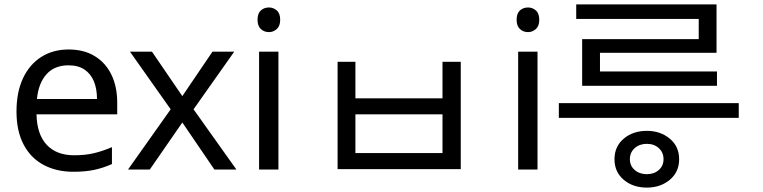

<svg xmlns="http://www.w3.org/2000/svg" viewBox="-20 -771 3469 873"><path d="M292 -546Q361 -546 410.5 -516Q460 -486 486.5 -431.5Q513 -377 513 -304V-251H146Q148 -160 192.5 -112.5Q237 -65 317 -65Q368 -65 407.5 -74.5Q447 -84 489 -102V-25Q448 -7 408 1.5Q368 10 313 10Q237 10 178.5 -21Q120 -52 87.5 -113.5Q55 -175 55 -264Q55 -352 84.5 -415Q114 -478 167.5 -512Q221 -546 292 -546ZM291 -474Q228 -474 191.5 -433.5Q155 -393 148 -321H421Q421 -367 407 -401Q393 -435 364.5 -454.5Q336 -474 291 -474Z M756 -274 571 -536H671L809 -334L946 -536H1045L860 -274L1055 0H955L809 -214L661 0H562Z M1246 -536V0H1158V-536ZM1203 -737Q1223 -737 1238.5 -723.5Q1254 -710 1254 -681Q1254 -653 1238.5 -639Q1223 -625 1203 -625Q1181 -625 1166 -639Q1151 -653 1151 -681Q1151 -710 1166 -723.5Q1181 -737 1203 -737Z M1515 -490H1596V-324H1992V-490H2075V-2H1515ZM1596 -251V-75H1992V-251Z M2424 -536V0H2336V-536ZM2381 -737Q2401 -737 2416.5 -723.5Q2432 -710 2432 -681Q2432 -653 2416.5 -639Q2401 -625 2381 -625Q2359 -625 2344 -639Q2329 -653 2329 -681Q2329 -710 2344 -723.5Q2359 -737 2381 -737Z M2921 82Q2858 82 2816 46.5Q2774 11 2774 -47Q2774 -105 2816 -140.5Q2858 -176 2921 -176Q2983 -176 3025.5 -140.5Q3068 -105 3068 -47Q3068 11 3025.5 46.5Q2983 82 2921 82ZM2921 21Q2954 21 2975.5 2Q2997 -17 2997 -47Q2997 -78 2975.5 -97.5Q2954 -117 2921 -117Q2888 -117 2866 -97.5Q2844 -78 2844 -47Q2844 -17 2866 2Q2888 21 2921 21ZM3339 -235H2521V-302H3339ZM3240 -381H2627V-593H3157V-707H3238V-531H2708V-446H3240ZM3238 -685H2600V-751H3238Z"/></svg>

Font: korean115
Style: Regular
Weight: 400
Designer: Monotype Design Team
Foundry: Monotype Imaging Inc.
Version: Version 2.013